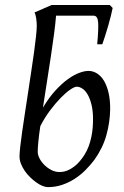

<svg xmlns="http://www.w3.org/2000/svg" viewBox="-20 -748 507 788"><path d="M294.9 -392.1Q285.6 -392.1 268.1 -380.1Q250.5 -368.2 229.2 -346.4Q208 -324.7 185.8 -295.2Q163.6 -265.6 145.5 -230.5Q140.1 -195.3 137.5 -167.7Q134.8 -140.1 134.8 -125Q134.8 -112.3 142.3 -97.7Q149.9 -83 162.6 -70.6Q175.3 -58.1 191.2 -50Q207 -42 224.1 -42Q241.7 -42 256.8 -48.3Q272 -54.7 284.9 -64.7Q297.9 -74.7 308.1 -87.2Q318.4 -99.6 326.2 -111.8Q337.4 -129.4 344.2 -148.4Q351.1 -167.5 355 -186.5Q358.9 -205.6 360.4 -223.9Q361.8 -242.2 361.8 -258.8Q361.8 -292.5 355.7 -317.6Q349.6 -342.8 340.1 -359.4Q330.6 -376 318.6 -384Q306.6 -392.1 294.9 -392.1ZM442.4 -715.3Q439.9 -702.6 435.1 -683.1Q430.2 -663.6 424.1 -642.3Q418 -621.1 411.4 -600.6Q404.8 -580.1 399.9 -566.4H378.9Q384.8 -628.4 382.8 -656Q380.9 -683.6 364.3 -683.6H210Q208 -655.8 202.4 -612.5Q196.8 -569.3 189 -518.1Q181.2 -466.8 172.6 -411.9Q164.1 -356.9 156.2 -306.2Q181.2 -348.1 207.8 -377Q234.4 -405.8 259.3 -423.6Q284.2 -441.4 305.9 -449.2Q327.6 -457 342.8 -457Q361.8 -457 378.4 -446.5Q395 -436 407 -416Q418.9 -396 425.8 -366.2Q432.6 -336.4 432.1 -297.9Q431.2 -246.1 416.7 -193.6Q402.3 -141.1 367.2 -91.8Q350.6 -69.8 330.3 -49.6Q310.1 -29.3 286.1 -13.9Q262.2 1.5 234.9 10.7Q207.5 20 176.8 20Q166.5 20 154.1 14.9Q141.6 9.8 128.7 0.5Q115.7 -8.8 103.3 -21Q90.8 -33.2 81.3 -47.1Q71.8 -61 65.9 -76.2Q60.1 -91.3 60.1 -106Q60.1 -118.7 63 -145.5Q65.9 -172.4 71 -207.8Q76.2 -243.2 82.5 -284.9Q88.9 -326.7 95.5 -370.1Q102.1 -413.6 108.4 -455.8Q114.7 -498 119.9 -534.7Q125 -571.3 127.9 -599.4Q130.9 -627.4 130.9 -642.6Q130.9 -647.5 130.4 -655.5Q129.9 -663.6 128.7 -671.6Q127.4 -679.7 125.7 -686.5Q124 -693.4 121.6 -696.8L191.9 -727.5H430.7Z"/></svg>

Font: Gentium Plus Eur
Style: Italic
Weight: 400
Italic angle: -8°
Designer: J. Victor Gaultney, Annie Olsen, Iska Routamaa, Becca Hirsbrunner
Foundry: SIL International
Version: Version 5.000